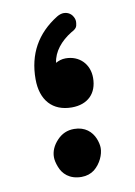

<svg xmlns="http://www.w3.org/2000/svg" viewBox="-69 -558 451 643"><g transform="rotate(-10 157.0 -236.5)"><path d="M165 -196.3C219.2 -196.3 252 -228.5 252 -281.7C252 -328.6 219.2 -361.8 172.4 -361.8C159.2 -361.8 148.4 -357.9 138.7 -352.5C143.1 -389.2 169.9 -421.9 207.5 -444.8C218.8 -450.2 225.1 -456.5 226.6 -462.9C228 -469.2 228.5 -473.6 228.5 -476.6C228.5 -482.4 227.1 -487.8 224.1 -493.2C215.8 -509.3 200.2 -512.2 192.9 -512.2C185.5 -512.2 177.7 -509.8 169.4 -504.9C97.7 -460.4 61.5 -395.5 61.5 -310.5C61.5 -238.3 100.1 -196.3 165 -196.3ZM76.7 -42.5C76.7 -33.2 79.1 -22 84 -9.3C93.3 16.1 115.7 38.6 156.7 38.6C173.8 38.6 188.5 33.7 200.7 24.4C224.1 5.4 236.3 -23.9 236.3 -45.9C236.3 -55.2 233.9 -66.4 229 -78.6C218.8 -103 196.8 -124 159.2 -124C136.2 -124 117.2 -115.7 101.1 -98.6C85 -81.5 76.7 -62.5 76.7 -42.5Z"/></g></svg>

Font: Mikhak
Style: Bold
Weight: 700
Designer: Amin Abedi
Version: Version 3.2